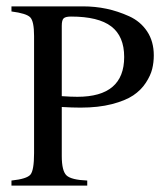

<svg xmlns="http://www.w3.org/2000/svg" viewBox="-20 -583 518 603"><path d="M463 -409Q463 -387 458 -366.5Q453 -346 438 -323Q423 -300 398.5 -283.5Q374 -267 331.5 -256Q289 -245 233 -245Q207 -245 174 -247V-93Q174 -46 189 -32Q204 -18 254 -16V0H16V-16Q64 -21 75.5 -34.5Q87 -48 87 -102V-470Q87 -516 75 -528.5Q63 -541 16 -547V-563H240Q279 -563 314.5 -555.5Q350 -548 385.5 -532Q421 -516 442 -484.5Q463 -453 463 -409ZM174 -502V-281Q203 -279 223 -279Q370 -279 370 -404Q370 -469 329.5 -500Q289 -531 203 -531Q186 -531 180 -525.5Q174 -520 174 -502Z"/></svg>

Font: Pomorsky Unicode
Style: Medium
Weight: 500
Version: 1.1